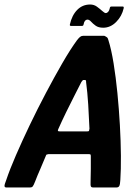

<svg xmlns="http://www.w3.org/2000/svg" viewBox="-47 -832 620 852"><path d="M-18 0Q-27 0 -27 -7Q-27 -14 -19 -34Q-4 -79 23.5 -142.5Q51 -206 85 -277Q119 -348 156.5 -419Q194 -490 229.5 -551.5Q265 -613 295 -654Q302 -663 308 -668Q314 -673 321 -673H416Q423 -670 427.5 -666.5Q432 -663 434 -654Q447 -613 457 -551.5Q467 -490 474 -419Q481 -348 485 -276.5Q489 -205 489.5 -141.5Q490 -78 487 -34Q486 -14 482.5 -7Q479 0 469 0H366Q359 0 356.5 -4.5Q354 -9 355 -28Q356 -51 356 -82.5Q356 -114 356 -138Q356 -145 354.5 -146.5Q353 -148 346 -148H168Q161 -147 159.5 -146Q158 -145 155 -137Q146 -114 132 -82.5Q118 -51 109 -27Q102 -9 98 -4.5Q94 0 86 0ZM218 -249H340Q347 -249 348 -251.5Q349 -254 350 -261Q348 -312 344.5 -367.5Q341 -423 335 -468Q336 -477 330 -477H323Q320 -477 314 -468Q301 -442 283 -407Q265 -372 246.5 -334Q228 -296 212 -260Q209 -254 210 -251.5Q211 -249 218 -249ZM268 -717Q262 -717 263 -723Q272 -764 295.5 -788Q319 -812 353 -812Q370 -812 383 -802.5Q396 -793 406.5 -783.5Q417 -774 422 -774Q428 -774 433 -779.5Q438 -785 440 -795Q441 -803 447 -803H498Q503 -803 502 -796Q494 -760 468.5 -734.5Q443 -709 411 -709Q390 -709 377.5 -718Q365 -727 357 -736Q349 -745 341 -745Q335 -745 330.5 -740Q326 -735 324 -724Q323 -717 317 -717Z"/></svg>

Font: Glory Thin
Style: Bold Italic
Weight: 700
Italic angle: -12°
Version: Version 1.011